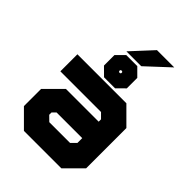

<svg xmlns="http://www.w3.org/2000/svg" viewBox="-251 -1008 1127 1127"><g transform="rotate(45 313.0 -444.0)"><path d="M158 0 55 -103V-245.5L158 -348.5H430V-368L399.5 -398.5H62V-540H468.5L571.5 -437V-103L468.5 0ZM194.5 -69 130.5 -132V-225L183.5 -278H502V-137L433 -69ZM194.5 -69H433L502 -137V-403L437 -467H124.5H437L502 -403V-278H183.5L130.5 -225V-132ZM227 -141.5H399.5L430 -172V-212H217L196 -191V-172ZM268 -555 219 -603.5V-690.5L268 -739.5H359.5L408.5 -690.5V-603.5L359.5 -555ZM287 -597.5H341L367 -623V-673L341 -699H287L261 -673V-623ZM287 -597.5 261 -623V-673L287 -699H341L367 -673V-623L341 -597.5ZM309.5 -638.5H318L322.5 -643.5V-651L318 -655.5H309.5L305 -651V-643.5ZM253 -755.5 375 -887.5H518.5L376.5 -755.5ZM348 -789.5H347.5L407.5 -852.5H408Z"/></g></svg>

Font: Tourney Black
Style: Regular
Weight: 900
Version: Version 1.015